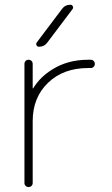

<svg xmlns="http://www.w3.org/2000/svg" viewBox="-20 -794 463 794"><path d="M175.8 -618.2Q163.1 -600.6 140.6 -600.6Q134.8 -600.6 131.3 -606.4Q127.9 -612.3 131.8 -618.2L236.3 -756.8Q249 -774.4 271.5 -774.4Q277.3 -774.4 280.8 -768.6Q284.2 -762.7 280.3 -756.8ZM115.2 -429.7Q115.2 -428.7 116.2 -428.2Q117.2 -427.7 117.2 -428.7Q145.5 -475.6 196.3 -506.8Q259.8 -546.9 344.7 -546.9H355.5Q362.3 -546.9 367.2 -542Q372.1 -537.1 372.1 -529.8Q372.1 -522.5 367.2 -517.6Q362.3 -512.7 355.5 -512.7H344.7Q242.2 -512.7 178.7 -451.7Q115.2 -390.6 115.2 -293V-37.1Q115.2 -30.3 110.4 -25.4Q105.5 -20.5 98.1 -20.5Q90.8 -20.5 85.9 -25.4Q81.1 -30.3 81.1 -37.1V-529.3Q81.1 -537.1 85.9 -542Q90.8 -546.9 98.1 -546.9Q105.5 -546.9 110.4 -542Q115.2 -537.1 115.2 -529.3Z"/></svg>

Font: Gen Jyuu Gothic ExtraLight
Style: Regular
Weight: 100
Designer: [Source Han Sans]
Ryoko NISHIZUKA  (kana & ideographs); Paul D. Hunt (Latin, Greek & Cyrillic); Wenlong ZHANG  (bopomofo
Version: Version 1.002.20150607